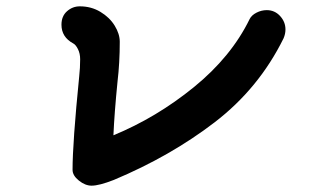

<svg xmlns="http://www.w3.org/2000/svg" viewBox="-20 -676 1040 606"><path d="M881 -583Q881 -569 875 -555Q797 -397 657.5 -290Q518 -183 339 -108Q293 -90 269 -90Q249 -90 229 -106Q209 -122 209 -140Q209 -225 230 -435Q233 -462 233 -489Q233 -507 226 -521Q219 -535 211 -539Q174 -559 174 -598Q174 -625 191.5 -640.5Q209 -656 232 -656Q268 -656 297 -638.5Q326 -621 342 -595Q358 -569 358 -544Q358 -478 351 -419Q341 -319 338 -249Q474 -305 592 -401Q710 -497 768 -616Q774 -628 789.5 -636Q805 -644 822 -644Q847 -644 864 -625.5Q881 -607 881 -583Z"/></svg>

Font: Tsukimi Rounded
Style: Bold
Weight: 700
Designer: Takashi Funayama
Foundry: Takashi Funayama
Version: Version 1.032; ttfautohint (v1.8.3)